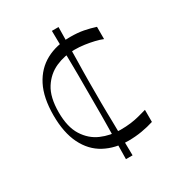

<svg xmlns="http://www.w3.org/2000/svg" viewBox="-157 -654 754 827"><g transform="rotate(-30 219.5 -241.0)"><path d="M277 15Q211 15 159.5 -12.5Q108 -40 79.5 -97.5Q51 -155 51 -241Q51 -329 80 -385.5Q109 -442 161 -470Q213 -498 282 -498Q319 -498 347.5 -492.5Q376 -487 404 -478V-417Q387 -424 365.5 -429Q344 -434 320 -437.5Q296 -441 270 -441Q220 -441 176 -421.5Q132 -402 104.5 -359Q77 -316 77 -241Q77 -168 104.5 -124.5Q132 -81 176 -62Q220 -43 270 -43Q299 -43 322 -46Q345 -49 365.5 -54.5Q386 -60 404 -65V-5Q376 4 343.5 9.5Q311 15 277 15ZM227 78Q228 18 228.5 -22Q229 -62 229.5 -90Q230 -118 230 -140.5Q230 -163 230 -186.5Q230 -210 230 -241Q230 -272 230 -295.5Q230 -319 230 -341.5Q230 -364 229.5 -392Q229 -420 228.5 -460Q228 -500 227 -560H260Q259 -500 258.5 -460Q258 -420 257.5 -392Q257 -364 256.5 -341.5Q256 -319 256 -295.5Q256 -272 256 -241Q256 -210 256 -186.5Q256 -163 256.5 -140.5Q257 -118 257.5 -90Q258 -62 258.5 -22Q259 18 260 78Z"/></g></svg>

Font: Ojuju
Style: Regular
Weight: 400
Designer: Chisaokwu Joboson, Mirko Velimirovic
Foundry: Udi Foundry
Version: Version 1.000